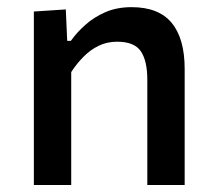

<svg xmlns="http://www.w3.org/2000/svg" viewBox="-20 -530 615 550"><path d="M77 0Q77 -54.5 77 -105.5Q77 -156.5 77 -218V-268Q77 -323.5 77 -381.2Q77 -439 77 -497L168.5 -503L172.5 -413H183Q199 -436 223.8 -458.2Q248.5 -480.5 281.5 -495Q314.5 -509.5 357 -509.5Q434.5 -509.5 471.8 -464.5Q509 -419.5 509 -332.5Q509 -300 509 -273.8Q509 -247.5 509 -218Q509 -158 509 -106.2Q509 -54.5 509 0H402Q402 -54.5 402 -105.8Q402 -157 402 -212.5V-301.5Q402 -355.5 383.5 -383Q365 -410.5 315.5 -410.5Q286.5 -410.5 262.5 -398.8Q238.5 -387 219 -367.2Q199.5 -347.5 184 -323.5V-212.5Q184 -155 184 -104.8Q184 -54.5 184 0Z"/></svg>

Font: Commissioner Thin Medium
Style: Regular
Weight: 500
Version: Version 1.000